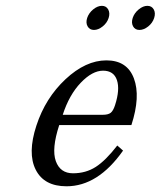

<svg xmlns="http://www.w3.org/2000/svg" viewBox="-20 -631 556 665"><path d="M490.5 -610.8Q505.4 -610.8 512.5 -598.4Q519.5 -585.9 513.9 -568.6Q508.3 -551.3 493.2 -539.3Q478 -527.3 462.9 -527.3Q447.8 -527.3 440.9 -539.8Q434.1 -552.2 439.7 -569.1Q445.3 -585.9 460.4 -598.4Q475.6 -610.8 490.5 -610.8ZM332.8 -610.8Q347.7 -610.8 354.7 -598.4Q361.8 -585.9 356.2 -568.6Q350.6 -551.3 335.4 -539.3Q320.3 -527.3 305.4 -527.3Q290.5 -527.3 283.4 -539.8Q276.4 -552.2 282 -569.1Q287.6 -585.9 302.7 -598.4Q317.9 -610.8 332.8 -610.8ZM378.4 -266.6Q396 -320.8 385 -353.5Q374 -386.2 336.9 -386.2Q299.8 -386.2 259.8 -344.5Q219.7 -302.7 197.3 -233.4H335.4Q354.5 -233.4 363.3 -240.2Q372.1 -247.1 378.4 -266.6ZM406.2 -109.4Q319.3 14.2 210.4 14.2Q132.8 14.2 103.8 -43Q74.7 -100.1 106 -195.8Q137.2 -291.5 207 -356.7Q276.9 -421.9 348.6 -421.9Q420.4 -421.9 443.8 -359.4Q467.3 -296.9 435.1 -197.8H185.1Q158.2 -115.2 173.3 -73Q188.5 -30.8 232.9 -30.8Q277.3 -30.8 311.8 -53Q346.2 -75.2 386.2 -127Z"/></svg>

Font: RIT Rachana
Style: Italic
Weight: 400
Designer: Hussain KH
Version: 1.5.2